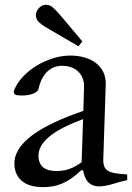

<svg xmlns="http://www.w3.org/2000/svg" viewBox="-20 -758 543 788"><path d="M302 -568 318 -588 234 -688C221 -703 210 -716 196 -728C178 -744 153 -741 138 -723C122 -704 124 -680 143 -664C157 -652 171 -644 189 -634ZM156 10C208 10 255 -3 313 -59H321C325 -38 334 7 388 7C401 7 424 4 467 -10L502 -19V-42C425 -47 402 -55 404 -107L414 -412C416 -486 355 -530 268 -530C176 -530 69 -466 38 -388C32 -369 46 -366 69 -366C109 -366 135 -379 138 -393C152 -458 190 -488 235 -488C292 -488 326 -451 325 -402L322 -303L297 -294C105 -225 39 -154 39 -87C39 -41 65 10 156 10ZM213 -56C164 -56 138 -76 138 -119C138 -159 168 -212 313 -266L321 -269L315 -92C290 -75 261 -56 213 -56Z"/></svg>

Font: Hedvig Letters Serif 24pt
Style: Regular
Weight: 400
Designer: Alexander Örn & Tor Weibull
Foundry: Kanon Foundry
Version: Version 1.000